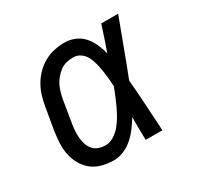

<svg xmlns="http://www.w3.org/2000/svg" viewBox="-124 -679 847 827"><g transform="rotate(-30 300.0 -265.0)"><path d="M221 8Q192 8 164 1Q136 -6 114.5 -22.5Q93 -39 79 -63Q65 -87 59 -114.5Q53 -142 54.5 -171.5Q56 -201 60 -230L79 -340Q83 -365 90.5 -390Q98 -415 111.5 -438.5Q125 -462 144.5 -481.5Q164 -501 187.5 -514Q211 -527 237 -532.5Q263 -538 288 -538Q315 -538 339.5 -527.5Q364 -517 381 -497.5Q398 -478 408.5 -454Q419 -430 425 -405Q436 -436 446.5 -467.5Q457 -499 467 -530H551Q525 -462 500 -393.5Q475 -325 448 -257Q454 -193 457.5 -128.5Q461 -64 465 0H382Q381 -29 381 -57.5Q381 -86 381 -114Q367 -91 351 -69.5Q335 -48 315 -30.5Q295 -13 270.5 -2.5Q246 8 221 8ZM221 -66Q243 -66 263 -78.5Q283 -91 297.5 -108.5Q312 -126 323.5 -146Q335 -166 344.5 -186.5Q354 -207 362.5 -227.5Q371 -248 379 -269Q378 -289 376 -309Q374 -329 371 -348.5Q368 -368 363 -387.5Q358 -407 349.5 -424Q341 -441 325 -452.5Q309 -464 288 -464Q272 -464 255 -460Q238 -456 224 -445.5Q210 -435 198.5 -421.5Q187 -408 179.5 -392.5Q172 -377 167.5 -360.5Q163 -344 160 -328L142 -218Q139 -201 138 -183.5Q137 -166 138.5 -149.5Q140 -133 145.5 -117Q151 -101 161.5 -89Q172 -77 188 -71.5Q204 -66 221 -66Z"/></g></svg>

Font: Iosevka Slab Extended
Style: Italic
Weight: 400
Width: 7
Italic angle: -9°
Monospace: yes
Designer: Belleve Invis
Foundry: Belleve Invis
Version: Version 11.1.0; ttfautohint (v1.8.3)